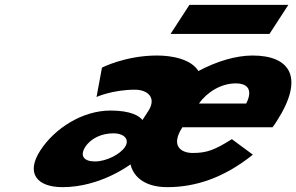

<svg xmlns="http://www.w3.org/2000/svg" viewBox="-20 -757 1222 792"><path d="M378.2 -357C378.2 -357 444.7 -387 536.7 -387C587.7 -387 627.9 -355 591.7 -299L567.7 -262C555.1 -278 521 -301 436 -301C320 -301 205.7 -228 146.1 -136C85.8 -43 131.3 15 238.3 15C395.3 15 518.2 -79 518.2 -79C532.6 -21 585.3 15 670.3 15C784.3 15 902.2 -22 1023.1 -119L936.5 -183C863.7 -137 831.6 -126 774.6 -126C729.6 -126 681.1 -153 732.3 -232H1104.3C1109.2 -238 1116.3 -249 1120.8 -256C1237.4 -436 1178 -528 1022 -528C953 -528 873.5 -504 798.5 -464C768.3 -513 690 -528 628 -528C497 -528 400.6 -478 400.6 -478ZM800.7 -330C834.2 -377 891.5 -413 952.5 -413C1004.5 -413 1022.7 -384 995.7 -330ZM331.8 -151C355.1 -187 400.1 -207 447.1 -207C494.1 -207 515.2 -181 495.8 -151C476.4 -121 418.9 -91 371.9 -91C324.9 -91 308.5 -115 331.8 -151ZM761.4 -737 683.6 -617H1091.6L1169.4 -737Z"/></svg>

Font: Hussar
Style: BdWodka
Weight: 700
Foundry: Cannot Into Space Fonts
Version: Version 2.00